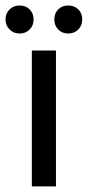

<svg xmlns="http://www.w3.org/2000/svg" viewBox="-33 -668 315 688"><path d="M81.1 0V-486.8H167.5V0ZM37.1 -547.9Q15.6 -547.9 1.2 -562.3Q-13.2 -576.7 -13.2 -598.6Q-13.2 -620.1 1.2 -634.3Q15.6 -648.4 37.1 -648.4Q59.1 -648.4 73.2 -634.3Q87.4 -620.1 87.4 -598.6Q87.4 -576.7 73.2 -562.3Q59.1 -547.9 37.1 -547.9ZM211.4 -547.9Q189.5 -547.9 175.5 -562.3Q161.6 -576.7 161.6 -598.6Q161.6 -620.1 175.5 -634.3Q189.5 -648.4 211.4 -648.4Q233.4 -648.4 247.6 -634.3Q261.7 -620.1 261.7 -598.6Q261.7 -576.7 247.6 -562.3Q233.4 -547.9 211.4 -547.9Z"/></svg>

Font: Varta Light Medium
Style: Regular
Weight: 500
Version: Version 1.004